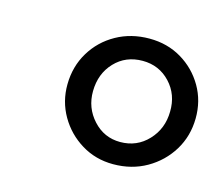

<svg xmlns="http://www.w3.org/2000/svg" viewBox="-57 -866 523 450"><g transform="rotate(15 204.5 -641.0)"><path d="M249 -487.5Q206.5 -487.5 172 -508.5Q137.5 -529.5 117.2 -564.5Q97 -599.5 97.5 -641Q98 -684.5 119 -719.2Q140 -754 175.8 -774Q211.5 -794 256 -794Q299.5 -794 334 -773.5Q368.5 -753 388.8 -718.2Q409 -683.5 408.5 -641Q408 -598 386.8 -563.2Q365.5 -528.5 329.8 -508Q294 -487.5 249 -487.5ZM251.5 -542Q292 -542 319 -570.8Q346 -599.5 346.5 -641Q347.5 -682.5 320.8 -711Q294 -739.5 254 -739.5Q213 -739.5 186.5 -711.5Q160 -683.5 159.5 -641Q159 -600.5 185.8 -571.2Q212.5 -542 251.5 -542Z"/></g></svg>

Font: Merriweather 60pt SemiBold
Style: Italic
Weight: 600
Italic angle: -7.8°
Version: Version 2.101